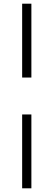

<svg xmlns="http://www.w3.org/2000/svg" viewBox="-20 -770 290 1040"><path d="M100 -350V-750H150V-350ZM100 250V-150H150V250Z"/></svg>

Font: Spectral SC ExtraBold
Style: Regular
Weight: 800
Designer: Jean-Baptiste Levee
Foundry: Production Type
Version: Version 2.001